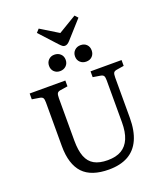

<svg xmlns="http://www.w3.org/2000/svg" viewBox="-196 -1253 1197 1396"><g transform="rotate(-20 402.5 -555.0)"><path d="M403 14Q336 14 285.5 -3Q235 -20 203 -54Q171 -88 154.5 -140.5Q138 -193 138 -263V-602Q138 -627 131.5 -636.5Q125 -646 105 -649L49 -658V-703H325V-658L267 -649Q249 -646 243 -635.5Q237 -625 237 -598V-270Q237 -194 255.5 -146Q274 -98 314 -75.5Q354 -53 418 -53Q483 -53 524.5 -77.5Q566 -102 587 -151.5Q608 -201 608 -277V-602Q608 -627 601.5 -636.5Q595 -646 575 -649L520 -658V-703H760V-658L704 -649Q685 -646 679 -636Q673 -626 673 -598V-288Q673 -188 642.5 -120.5Q612 -53 552 -19.5Q492 14 403 14ZM409 -941Q399 -941 390.5 -947.5Q382 -954 368 -969L249 -1099L272 -1124L409 -1040L549 -1124L571 -1100L448 -963Q439 -953 429.5 -947Q420 -941 409 -941ZM516 -780Q488 -780 469.5 -797.5Q451 -815 451 -843Q451 -871 469.5 -889Q488 -907 516 -907Q545 -907 562.5 -889.5Q580 -872 580 -844Q580 -816 562.5 -798Q545 -780 516 -780ZM313 -780Q286 -780 268 -797.5Q250 -815 250 -843Q250 -871 268 -889Q286 -907 313 -907Q342 -907 360.5 -889.5Q379 -872 379 -844Q379 -816 360.5 -798Q342 -780 313 -780Z"/></g></svg>

Font: Literata 18pt
Style: Regular
Weight: 400
Designer: Latin by Veronika Burian and Jose Scaglione. Greek by Irene Vlachou. Cyrillic by Vera Evstafieva.
Foundry: TypeTogether
Version: Version 3.103;gftools[0.9.29]